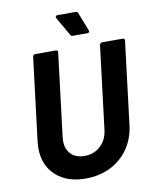

<svg xmlns="http://www.w3.org/2000/svg" viewBox="-96 -957 818 1035"><g transform="rotate(-10 313.0 -439.0)"><path d="M65 -198Q65 -208 67 -232L123 -688Q124 -693 127.5 -696.5Q131 -700 136 -700H250Q255 -700 258 -696.5Q261 -693 260 -688L204 -231Q203 -224 203 -212Q203 -167 230 -140Q257 -113 304 -113Q355 -113 390.5 -145.5Q426 -178 433 -231L489 -688Q490 -693 493.5 -696.5Q497 -700 502 -700H616Q621 -700 624 -696.5Q627 -693 626 -688L570 -232Q561 -161 523 -106.5Q485 -52 424.5 -22Q364 8 289 8Q186 8 125.5 -48Q65 -104 65 -198ZM340 -770 282 -871Q280 -875 280 -877Q280 -881 283.5 -883.5Q287 -886 292 -886H390Q400 -886 403 -878L443 -776Q444 -774 444 -771Q444 -767 441 -764.5Q438 -762 434 -762H352Q343 -762 340 -770Z"/></g></svg>

Font: Barlow
Style: Bold Italic
Weight: 700
Italic angle: -7°
Designer: Jeremy Tribby
Foundry: Tribby Type
Version: Version 1.422